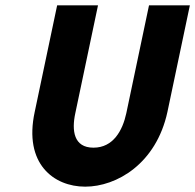

<svg xmlns="http://www.w3.org/2000/svg" viewBox="-20 -690 731 719"><path d="M194 -670 110 -271C68 -77 181 9 299 9C417 9 565 -77 607 -271L691 -670H538L453 -266C439 -201 404 -137 330 -137C256 -137 248 -201 262 -266L347 -670Z"/></svg>

Font: LT Wave Mono Black
Style: Italic
Weight: 900
Designer: Daniel Lyons
Version: Version 2.5 (Glyphs App)